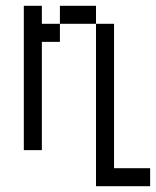

<svg xmlns="http://www.w3.org/2000/svg" viewBox="-20 -520 540 665"><path d="M500 125V62.5H375Q375 62.5 375 -437.5H312.5V125ZM62.5 -500Q62.5 -500 62.5 0H125Q125 0 125 -375H187.5V-437.5H125V-500ZM187.5 -437.5H312.5V-500H187.5Z"/></svg>

Font: CalcUnifontExMono
Style: Regular
Weight: 500
Version: Version 15.0.06